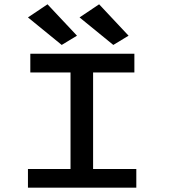

<svg xmlns="http://www.w3.org/2000/svg" viewBox="-20 -873 790 893"><path d="M110 0V-87H308V-536H121V-623H605V-536H413V-87H614V0ZM267 -664 110 -792 201 -853 338 -707ZM507 -664 350 -792 441 -853 578 -707Z"/></svg>

Font: Inconsolata ExtraExpanded SemiBold
Style: Regular
Weight: 600
Width: 8
Monospace: yes
Designer: Raph Levien, Cyreal, Brenton Simpson
Foundry: Raph Levien, Cyreal, Google
Version: Version 3.001; ttfautohint (v1.8.2.53-6de2)